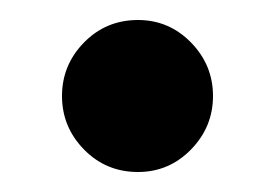

<svg xmlns="http://www.w3.org/2000/svg" viewBox="-20 -160 275 192"><path d="M118 12Q86 12 64 -10.5Q42 -33 42 -64Q42 -95 64 -117.5Q86 -140 118 -140Q149 -140 171 -117.5Q193 -95 193 -64Q193 -33 171 -10.5Q149 12 118 12Z"/></svg>

Font: Atkinson Hyperlegible Next Medium
Style: Regular
Weight: 500
Designer: Elliott Scott, Megan Eiswerth, Linus Boman, Theodore Petrosky, Letters from Sweden
Foundry: Applied Design Works, Letters from Sweden
Version: Version 2.001